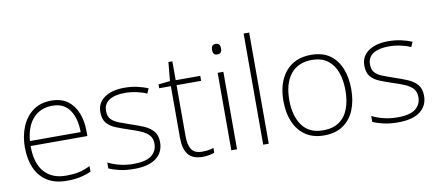

<svg xmlns="http://www.w3.org/2000/svg" viewBox="-69 -1021 2949 1293"><g transform="rotate(-10 1406.0 -375.0)"><path d="M288 -540Q356 -540 399.5 -507.5Q443 -475 464.5 -419.5Q486 -364 486 -294V-263H98Q97 -148 149.5 -86.5Q202 -25 300 -25Q349 -25 384.5 -32.5Q420 -40 465 -61V-23Q426 -6 387.5 2Q349 10 299 10Q218 10 164.5 -24Q111 -58 84.5 -119Q58 -180 58 -260Q58 -337 84 -400.5Q110 -464 161 -502Q212 -540 288 -540ZM288 -505Q208 -505 158 -451.5Q108 -398 99 -297H446Q446 -390 407 -447.5Q368 -505 288 -505Z M961 -137Q961 -68 909.5 -29Q858 10 759 10Q704 10 660 0Q616 -10 587 -24V-64Q625 -45 669 -34.5Q713 -24 760 -24Q846 -24 884 -54Q922 -84 922 -135Q922 -170 902.5 -192Q883 -214 848 -229Q813 -244 768 -258Q720 -274 682 -289.5Q644 -305 622 -331.5Q600 -358 600 -406Q600 -469 650.5 -504.5Q701 -540 786 -540Q833 -540 874 -531Q915 -522 948 -508L933 -474Q904 -488 864 -496.5Q824 -505 785 -505Q716 -505 677.5 -480.5Q639 -456 639 -407Q639 -370 658 -350Q677 -330 710 -317.5Q743 -305 786 -290Q832 -275 871.5 -258.5Q911 -242 936 -214Q961 -186 961 -137Z M1230 -25Q1253 -25 1272.5 -28Q1292 -31 1308 -37V-4Q1292 2 1272 6Q1252 10 1227 10Q1158 10 1128 -29Q1098 -68 1098 -143V-496H1018V-522L1098 -531L1110 -659H1137V-530H1305V-496H1137V-146Q1137 -87 1157.5 -56Q1178 -25 1230 -25Z M1443 -724Q1462 -724 1468.5 -714Q1475 -704 1475 -688Q1475 -672 1468.5 -662Q1462 -652 1443 -652Q1427 -652 1420 -662Q1413 -672 1413 -688Q1413 -704 1420 -714Q1427 -724 1443 -724ZM1463 -530V0H1424V-530Z M1680 0H1642V-760H1680Z M2291 -265Q2291 -185 2265.5 -123Q2240 -61 2188 -25.5Q2136 10 2058 10Q1983 10 1931.5 -25Q1880 -60 1853.5 -122Q1827 -184 1827 -265Q1827 -392 1889.5 -466Q1952 -540 2063 -540Q2142 -540 2192 -504Q2242 -468 2266.5 -406Q2291 -344 2291 -265ZM1867 -265Q1867 -158 1914 -91.5Q1961 -25 2058 -25Q2125 -25 2168 -55.5Q2211 -86 2231 -140Q2251 -194 2251 -265Q2251 -333 2232 -387Q2213 -441 2171.5 -473Q2130 -505 2063 -505Q1968 -505 1917.5 -441.5Q1867 -378 1867 -265Z M2766 -137Q2766 -68 2714.5 -29Q2663 10 2564 10Q2509 10 2465 0Q2421 -10 2392 -24V-64Q2430 -45 2474 -34.5Q2518 -24 2565 -24Q2651 -24 2689 -54Q2727 -84 2727 -135Q2727 -170 2707.5 -192Q2688 -214 2653 -229Q2618 -244 2573 -258Q2525 -274 2487 -289.5Q2449 -305 2427 -331.5Q2405 -358 2405 -406Q2405 -469 2455.5 -504.5Q2506 -540 2591 -540Q2638 -540 2679 -531Q2720 -522 2753 -508L2738 -474Q2709 -488 2669 -496.5Q2629 -505 2590 -505Q2521 -505 2482.5 -480.5Q2444 -456 2444 -407Q2444 -370 2463 -350Q2482 -330 2515 -317.5Q2548 -305 2591 -290Q2637 -275 2676.5 -258.5Q2716 -242 2741 -214Q2766 -186 2766 -137Z"/></g></svg>

Font: Noto Sans Arabic UI XLt
Style: Regular
Weight: 200
Designer: Monotype Design Team, Nadine Chahine and Nizar Qandah
Foundry: Monotype Imaging Inc.
Version: Version 2.010; ttfautohint (v1.8.4.7-5d5b)